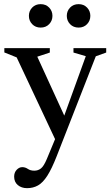

<svg xmlns="http://www.w3.org/2000/svg" viewBox="-20 -666 552 950"><path d="M114 265Q86.5 265 68.2 249.8Q50 234.5 50 208Q50 187.5 62.5 174.2Q75 161 90 161Q105 161 117.8 169.8Q130.5 178.5 150 178.5Q168.5 178.5 182.8 167.2Q197 156 212 120L252.5 22.5L62.5 -382L1.5 -406.5V-428H226.5V-406L164.5 -385.5L298 -94L404.5 -388L343.5 -406V-428H505.5V-406L454 -387.5L260.5 107Q236 169.5 214 203.8Q192 238 168 251.5Q144 265 114 265ZM181 -529.5Q155.5 -529.5 139.2 -546.5Q123 -563.5 123 -587.5Q123 -611.5 139.2 -628.5Q155.5 -645.5 181 -645.5Q207 -645.5 223.2 -628.5Q239.5 -611.5 239.5 -587.5Q239.5 -563.5 223.2 -546.5Q207 -529.5 181 -529.5ZM369 -529.5Q343 -529.5 326.8 -546.5Q310.5 -563.5 310.5 -587.5Q310.5 -611.5 326.8 -628.5Q343 -645.5 369 -645.5Q394.5 -645.5 410.8 -628.5Q427 -611.5 427 -587.5Q427 -563.5 410.8 -546.5Q394.5 -529.5 369 -529.5Z"/></svg>

Font: Newsreader Text Medium
Style: Regular
Weight: 500
Designer: Hugues Gentile
Foundry: Production Type
Version: Version 1.002